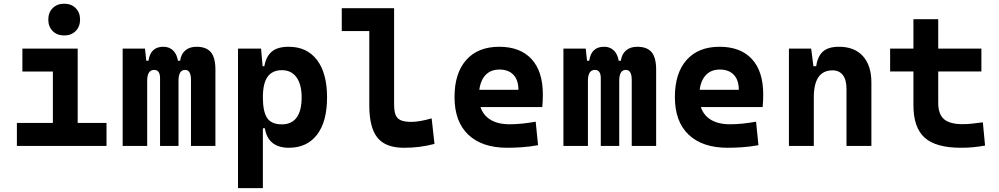

<svg xmlns="http://www.w3.org/2000/svg" viewBox="-20 -776 5313 1021"><path d="M261.2 0V-488.3H393.1V0ZM69.8 0V-122.1H271V0ZM383.3 0V-122.1H546.4V0ZM99.1 -395.5V-517.6H393.1V-395.5ZM321.3 -587.4Q283.7 -587.4 260.3 -610.8Q236.8 -634.3 236.8 -671.9Q236.8 -709.5 260.3 -732.9Q283.7 -756.3 321.3 -756.3Q358.9 -756.3 382.3 -732.9Q405.8 -709.5 405.8 -671.9Q405.8 -634.3 382.3 -610.8Q358.9 -587.4 321.3 -587.4Z M995.6 0V-350.6Q995.6 -404.3 964.4 -404.3Q929.2 -404.3 929.2 -346.2L894 -453.1H938Q942.4 -487.8 965.1 -507.6Q987.8 -527.3 1024.9 -527.3Q1077.1 -527.3 1101.3 -498.5Q1125.5 -469.7 1125.5 -405.3V0ZM632.3 0V-517.6H751L762.7 -408.2V0ZM831.1 0V-360.4Q831.1 -404.3 799.8 -404.3Q762.7 -404.3 762.7 -346.2L732.4 -453.1H769.5Q780.3 -527.3 848.1 -527.3Q885.9 -527.3 907.6 -499.5Q929.2 -471.7 929.2 -415V0Z M1245.6 224.6V-517.6H1368.2L1377.9 -408.2V224.6ZM1516.1 9.8Q1461.9 9.8 1429.2 -16.1Q1396.5 -42 1388.7 -93.8H1342.8L1377.9 -258.3Q1377.9 -183.1 1400.4 -148.9Q1422.9 -114.7 1479 -114.7Q1530.8 -114.7 1557.4 -150.9Q1584 -187 1584 -258.3Q1584 -327.1 1556.6 -365Q1529.3 -402.8 1479 -402.8Q1428.7 -402.8 1403.3 -368.2Q1377.9 -333.5 1377.9 -258.3L1347.7 -423.8H1385.7Q1395 -476.1 1425.5 -501.7Q1456.1 -527.3 1515.1 -527.3Q1612.3 -527.3 1665.8 -457Q1719.2 -386.7 1719.2 -258.3Q1719.2 -128.9 1665.8 -59.6Q1612.3 9.8 1516.1 9.8Z M2127.9 9.8Q2030.3 9.8 1987.1 -43.9Q1943.8 -97.7 1943.8 -215.8V-732.4H2075.7V-220.7Q2075.7 -188.5 2082.5 -168Q2089.4 -147.5 2108.9 -137.7Q2128.4 -127.9 2167 -127.9Q2210 -127.9 2275.4 -146.5L2290.5 -10.7Q2249 0 2210.4 4.9Q2171.9 9.8 2127.9 9.8ZM1797.4 -610.8V-732.4H1952.6V-610.8Z M2677.7 9.8Q2543.3 9.8 2470.1 -59.8Q2397 -129.4 2397 -259.8Q2397 -386.7 2459.2 -457Q2521.3 -527.3 2634.8 -527.3Q2745.6 -527.3 2806.1 -462.4Q2866.7 -397.4 2866.7 -273.4Q2866.7 -238.3 2863.6 -206.5H2483.9V-298.3H2736.8Q2736.8 -350.5 2710.2 -378.4Q2683.6 -406.2 2635.7 -406.2Q2584 -406.2 2555.4 -369.4Q2526.9 -332.5 2526.9 -264.6Q2526.9 -191.5 2569.2 -153.4Q2611.5 -115.2 2689.5 -115.2Q2724.7 -115.2 2758.8 -118.9Q2793 -122.6 2828.6 -128.9L2841.3 -3.9Q2791.7 4.9 2750.6 7.3Q2709.4 9.8 2677.7 9.8Z M3339.4 0V-350.6Q3339.4 -404.3 3308.1 -404.3Q3272.9 -404.3 3272.9 -346.2L3237.8 -453.1H3281.7Q3286.1 -487.8 3308.8 -507.6Q3331.5 -527.3 3368.7 -527.3Q3420.9 -527.3 3445.1 -498.5Q3469.2 -469.7 3469.2 -405.3V0ZM2976.1 0V-517.6H3094.7L3106.4 -408.2V0ZM3174.8 0V-360.4Q3174.8 -404.3 3143.6 -404.3Q3106.4 -404.3 3106.4 -346.2L3076.2 -453.1H3113.3Q3124 -527.3 3191.9 -527.3Q3229.7 -527.3 3251.3 -499.5Q3272.9 -471.7 3272.9 -415V0Z M3849.6 9.8Q3715.2 9.8 3642 -59.8Q3568.8 -129.4 3568.8 -259.8Q3568.8 -386.7 3631 -457Q3693.2 -527.3 3806.6 -527.3Q3917.5 -527.3 3978 -462.4Q4038.6 -397.4 4038.6 -273.4Q4038.6 -238.3 4035.5 -206.5H3655.8V-298.3H3908.7Q3908.7 -350.5 3882.1 -378.4Q3855.5 -406.2 3807.6 -406.2Q3755.9 -406.2 3727.3 -369.4Q3698.7 -332.5 3698.7 -264.6Q3698.7 -191.5 3741 -153.4Q3783.3 -115.2 3861.3 -115.2Q3896.5 -115.2 3930.7 -118.9Q3964.8 -122.6 4000.5 -128.9L4013.2 -3.9Q3963.6 4.9 3922.4 7.3Q3881.3 9.8 3849.6 9.8Z M4481.4 0V-304.2Q4481.4 -351.1 4462.2 -376.5Q4442.9 -401.9 4407.1 -401.9Q4307.6 -401.9 4307.6 -258.3L4277.3 -423.8H4320.3Q4327.6 -476.1 4356 -501.7Q4384.3 -527.3 4441.9 -527.3Q4523.9 -527.3 4568.8 -477.5Q4613.8 -427.7 4613.8 -336.9V0ZM4175.3 0V-517.6H4293.5L4307.6 -408.2V0Z M5090.3 9.8Q4956.7 9.8 4897 -43.9Q4837.4 -97.7 4837.4 -215.8V-283.2H4969.2V-228.5Q4969.2 -169.3 4999.7 -142.5Q5030.2 -115.7 5100.1 -115.7Q5122.6 -115.7 5148.1 -118.4Q5173.7 -121.1 5206.5 -125.5L5218.3 -2Q5186 3.9 5155.4 6.8Q5124.8 9.8 5090.3 9.8ZM4837.4 -252.4V-673.8H4969.2V-252.4ZM4713.4 -396V-517.6H5198.7V-396Z"/></svg>

Font: Cascadia Mono
Style: Regular
Weight: 400
Monospace: yes
Designer: Aaron Bell
Foundry: Saja Typeworks
Version: Version 2404.023